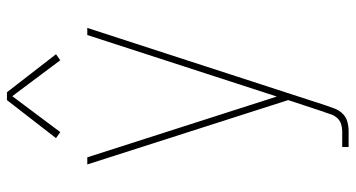

<svg xmlns="http://www.w3.org/2000/svg" viewBox="-250 -536 1001 540"><g transform="rotate(-90 250.0 -265.5)"><path d="M107 215V197H151Q161 197 171 194Q181 191 188 183.5Q195 176 198.5 166.5Q202 157 205 147L206 146V145Q206 145 206 145Q206 145 206 145L239 45L58 -520H78L249 13L422 -520H442L224 151Q220 163 215 176Q210 189 200.5 198.5Q191 208 178 211.5Q165 215 151 215ZM149 -596 132 -608 239 -746H261L368 -608L351 -596L250 -731Z"/></g></svg>

Font: Iosevka SS04 Thin
Style: Regular
Weight: 100
Monospace: yes
Designer: Belleve Invis
Foundry: Belleve Invis
Version: Version 19.0.0; ttfautohint (v1.8.4)